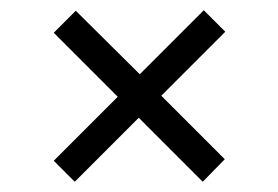

<svg xmlns="http://www.w3.org/2000/svg" viewBox="-20 -532 543 375"><path d="M126 -177 251 -302 376 -177 419 -221 295 -345 420 -470 378 -512 253 -387 128 -511 85 -468 210 -343 85 -218Z"/></svg>

Font: Roundo
Style: Regular
Weight: 400
Designer: Shiva Nallaperumal
Foundry: Indian Type Foundry
Version: Version 2.000